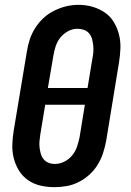

<svg xmlns="http://www.w3.org/2000/svg" viewBox="-20 -766 540 794"><path d="M205 8Q175 8 147 1.5Q119 -5 96 -21Q73 -37 58.5 -60.5Q44 -84 37 -111.5Q30 -139 31 -168.5Q32 -198 37 -228L91 -552Q95 -578 103 -602.5Q111 -627 125.5 -650Q140 -673 160 -691.5Q180 -710 204.5 -722Q229 -734 254 -740Q279 -746 305 -746Q335 -746 362.5 -738Q390 -730 413 -714.5Q436 -699 450.5 -675Q465 -651 472 -623.5Q479 -596 478 -566.5Q477 -537 472 -507L419 -183Q414 -157 406 -132.5Q398 -108 384 -85Q370 -62 349.5 -43.5Q329 -25 305 -13Q281 -1 255.5 3.5Q230 8 205 8ZM342 -402 362 -523Q365 -537 366 -551Q367 -565 365.5 -578.5Q364 -592 360.5 -605Q357 -618 348.5 -628Q340 -638 327 -642.5Q314 -647 300 -647Q280 -647 261.5 -637Q243 -627 230 -611Q217 -595 210.5 -575.5Q204 -556 201 -537L178 -402ZM207 -88Q227 -88 246 -97.5Q265 -107 278.5 -123.5Q292 -140 298.5 -159.5Q305 -179 309 -198L331 -333H167L147 -212Q145 -198 143.5 -184Q142 -170 143.5 -157Q145 -144 148.5 -131Q152 -118 160 -108Q168 -98 180.5 -93Q193 -88 207 -88Z"/></svg>

Font: Iosevka Curly Slab Oblique
Style: Bold
Weight: 700
Italic angle: -9°
Monospace: yes
Designer: Belleve Invis
Foundry: Belleve Invis
Version: Version 11.1.0; ttfautohint (v1.8.3)